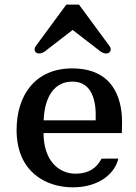

<svg xmlns="http://www.w3.org/2000/svg" viewBox="-20 -801 590 831"><path d="M51.8 -238.3C51.8 -57.1 178.7 9.8 294.9 9.8C409.2 9.8 477.5 -50.3 492.2 -114.7L419.4 -114.3C397.9 -73.2 363.8 -49.3 306.6 -49.3C232.9 -49.3 168.5 -107.4 168.5 -225.1H507.3C507.8 -237.8 508.3 -258.3 508.3 -271C508.3 -383.3 464.4 -504.9 292.5 -504.9C130.9 -504.9 51.8 -387.2 51.8 -238.3ZM168.9 -280.3C172.9 -381.8 214.8 -447.8 293 -447.8C377.9 -447.8 397.9 -366.7 394 -280.3ZM183.6 -585.9 294.4 -671.4 405.3 -585.9C440.9 -553.2 470.2 -575.7 455.1 -600.1L321.8 -781.2H267.1L133.8 -600.1C118.7 -575.7 147.9 -553.2 183.6 -585.9Z"/></svg>

Font: Arbutus Slab
Style: Regular
Weight: 400
Designer: Karolina Lach
Foundry: Karolina Lach
Version: Version 1.001